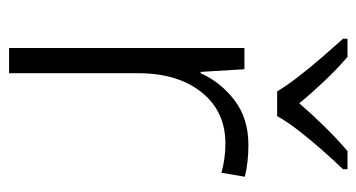

<svg xmlns="http://www.w3.org/2000/svg" viewBox="-206 -600 805 434"><g transform="rotate(90 197.0 -382.5)"><path d="M307 -541Q346 -541 379 -533L370 -480Q338 -489 304 -489Q231 -489 188 -435Q145 -381 145 -292V0H88V-532H136L142 -433H145Q165 -478 206 -509.5Q247 -541 307 -541ZM186 -606Q173 -628 152 -655Q131 -682 108 -708.5Q85 -735 67 -755V-765H108Q135 -742 162.5 -713Q190 -684 213 -656Q237 -684 265.5 -713Q294 -742 321 -765H362V-755Q343 -735 319.5 -708.5Q296 -682 275 -655Q254 -628 242 -606Z"/></g></svg>

Font: Noto Sans Arabic UI Lt
Style: Regular
Weight: 300
Designer: Monotype Design Team, Nadine Chahine and Nizar Qandah
Foundry: Monotype Imaging Inc.
Version: Version 2.010; ttfautohint (v1.8.4.7-5d5b)